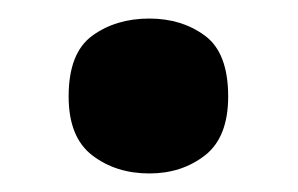

<svg xmlns="http://www.w3.org/2000/svg" viewBox="-20 -457 321 207"><path d="M54 -353Q54 -400 79.5 -418.5Q105 -437 141 -437Q176 -437 201 -418.5Q226 -400 226 -353Q226 -309 201 -289.5Q176 -270 141 -270Q105 -270 79.5 -289.5Q54 -309 54 -353Z"/></svg>

Font: Noto Sans Lao Looped
Style: Bold
Weight: 700
Designer: Mark Frömberg, Ben Mitchell
Foundry: The Fontpad Ltd
Version: Version 1.001